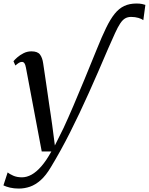

<svg xmlns="http://www.w3.org/2000/svg" viewBox="-67 -850 866 1118"><path d="M42.5 248Q14.5 248 -8.8 242.5Q-32 237 -47 229.5L-22.5 154Q-12 163 9.8 172.8Q31.5 182.5 61 182.5Q88.5 182.5 116.8 167Q145 151.5 174 118.2Q203 85 232 32H176L84 -456Q80.5 -475 75 -482.2Q69.5 -489.5 60.5 -489.5Q51.5 -489.5 42.8 -484Q34 -478.5 22.5 -468.5L11.5 -493.5Q18 -502 33.5 -515.8Q49 -529.5 70.2 -540.2Q91.5 -551 116 -551Q152 -551 166 -532.2Q180 -513.5 184.5 -480.5Q189 -451.5 193.2 -422Q197.5 -392.5 202 -362.2Q206.5 -332 210.8 -301.8Q215 -271.5 219.5 -241.2Q224 -211 228.5 -181.2Q233 -151.5 237 -122L252.5 -3L303 -104.5Q329 -160.5 360 -233Q391 -305.5 425.5 -389.2Q460 -473 496.5 -563Q526 -636.5 550.8 -687.5Q575.5 -738.5 600.8 -769.8Q626 -801 656.5 -815.2Q687 -829.5 727.5 -829.5Q746.5 -829.5 759.8 -826.8Q773 -824 779.5 -821.5L767.5 -732.5Q758.5 -740 739 -745.8Q719.5 -751.5 696.5 -751.5Q676.5 -751.5 661.5 -742.8Q646.5 -734 632.8 -713.2Q619 -692.5 602.8 -656.8Q586.5 -621 562.5 -566.5Q505 -431 450.2 -309Q395.5 -187 341 -79Q286.5 29 229.5 123Q200.5 172 170 199Q139.5 226 107.8 237Q76 248 42.5 248Z"/></svg>

Font: Merriweather 60pt
Style: Italic
Weight: 400
Italic angle: -7.8°
Version: Version 2.101